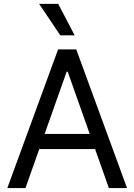

<svg xmlns="http://www.w3.org/2000/svg" viewBox="-20 -959 685 979"><path d="M17.3 0 276.2 -707.2H368.8L627.8 0H535.2L325.3 -593.2H319.8L109.8 0ZM504.1 -276.2V-198.9H141.6V-276.2ZM179.6 -939.2H276.9L360.5 -779H287.3Z"/></svg>

Font: Pretendard Variable
Style: Regular
Weight: 400
Designer: Base glyphs from Inter by Rasmus Andersson; Hangul glyphs from Noto Sans CJK(Source Han Sans) by Jang Soo-young and Kang
Foundry: Kil Hyung-jin
Version: Version 1.100;FEAKit 1.0